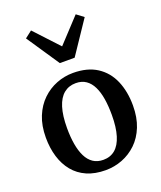

<svg xmlns="http://www.w3.org/2000/svg" viewBox="-159 -975 907 1085"><g transform="rotate(-20 294.0 -433.0)"><path d="M31 -277.5Q31 -349 53.2 -403.5Q75.5 -458 113.8 -494.8Q152 -531.5 200 -550.2Q248 -569 299.5 -569Q386 -569 443 -532Q500 -495 528 -429.8Q556 -364.5 556 -280.5Q556 -208.5 534 -153.8Q512 -99 473.8 -62.5Q435.5 -26 387.5 -7.5Q339.5 11 287.5 11Q223 11 174.8 -10.2Q126.5 -31.5 94.8 -70.2Q63 -109 47 -161.8Q31 -214.5 31 -277.5ZM295 -48.5Q337 -48.5 366 -73Q395 -97.5 410.2 -147Q425.5 -196.5 425.5 -271.5Q425.5 -324.5 418.5 -368Q411.5 -411.5 396 -443.2Q380.5 -475 355.5 -492.2Q330.5 -509.5 294.5 -509.5Q252.5 -509.5 222.8 -485.2Q193 -461 177.5 -411.5Q162 -362 162 -286.5Q162 -233.5 169.5 -189.8Q177 -146 192.8 -114.2Q208.5 -82.5 233.8 -65.5Q259 -48.5 295 -48.5ZM249.5 -646.5 117.5 -843 159.5 -875.5 294 -731 428 -875 470.5 -843 338.5 -646.5Z"/></g></svg>

Font: Merriweather 20pt SemiBold
Style: Regular
Weight: 600
Version: Version 2.100